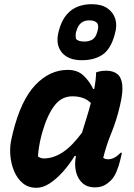

<svg xmlns="http://www.w3.org/2000/svg" viewBox="-20 -883 640 915"><path d="M303 -550Q350 -550 379 -522Q408 -494 424 -459H429Q433 -480 435.5 -501Q438 -522 438 -538Q459 -546 487 -546Q518 -546 538 -531Q558 -516 562.5 -480Q567 -444 552 -381Q536 -311 511 -250Q486 -189 472 -131Q477 -127 483 -125.5Q489 -124 496 -124Q525 -124 555 -155H561Q560 -148 557.5 -139.5Q555 -131 553 -120Q546 -91 535.5 -66Q525 -41 512 -27Q495 -9 476.5 0.5Q458 10 431 10Q396 10 373 -10.5Q350 -31 342 -65.5Q334 -100 342 -140H336Q310 -98 279 -63.5Q248 -29 216 -8.5Q184 12 154 12Q115 12 88.5 -10Q62 -32 47 -68Q32 -104 29 -146Q26 -188 36 -227L42 -253Q80 -406 148.5 -478Q217 -550 303 -550ZM161 -137Q167 -133 174 -130.5Q181 -128 189 -128Q234 -128 278.5 -157Q323 -186 371 -251Q381 -285 392 -319.5Q403 -354 413 -392Q382 -424 325 -424Q273 -424 239 -379Q205 -334 182 -254L177 -236Q170 -208 166 -183Q162 -158 161 -137ZM418 -863Q464 -863 492 -843.5Q520 -824 529.5 -792.5Q539 -761 528 -724L526 -716Q507 -648 468 -622Q429 -596 370 -596Q304 -596 273.5 -634.5Q243 -673 260 -735L262 -742Q296 -863 418 -863ZM405 -786Q358 -786 344 -735L342 -728Q340 -720 340.5 -712.5Q341 -705 342 -698Q352 -685 382 -685Q405 -685 421 -695Q437 -705 444 -733L446 -740Q451 -762 443 -773Q438 -779 429 -782.5Q420 -786 405 -786Z"/></svg>

Font: Recursive Mn Csl St
Style: Bold Italic
Weight: 700
Italic angle: -15°
Monospace: yes
Version: Version 1.079;hotconv 1.0.112;makeotfexe 2.5.65598; ttfautoh